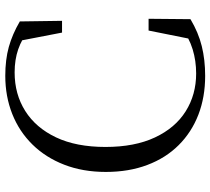

<svg xmlns="http://www.w3.org/2000/svg" viewBox="-55 -730 801 731"><g transform="rotate(-90 345.5 -364.5)"><path d="M422 16.1Q341.2 16.1 274.3 -9.7Q207.5 -35.5 158.5 -84.7Q109.5 -133.8 83 -204Q56.4 -274.1 56.4 -362.1Q56.4 -449.6 83.9 -520.4Q111.3 -591.1 160.8 -641.5Q210.3 -691.9 277.2 -718.4Q344.2 -744.9 422.3 -744.9Q483.8 -744.9 532.2 -731.5Q580.6 -718 629.4 -689.5L631.7 -528.8H586.9L553.4 -702.3L604 -685.4V-650.8Q562.3 -682.3 522.9 -695.8Q483.6 -709.3 435.2 -709.3Q352.6 -709.3 288.6 -669Q224.6 -628.7 188 -551.7Q151.5 -474.7 151.5 -363.5Q151.5 -252.4 187.7 -175.1Q224 -97.7 287.3 -58Q350.7 -18.2 431.3 -18.2Q479.5 -18.2 523.1 -31.5Q566.8 -44.8 609.2 -76.2V-43.1L560.6 -29.3L594.7 -199.3H639.5L638 -39.8Q587.2 -9.6 535.4 3.2Q483.6 16.1 422 16.1Z"/></g></svg>

Font: Noto Serif KR
Style: Regular
Weight: 200
Designer: Ryoko NISHIZUKA 西塚涼子 (kana & ideographs); Frank Grießhammer (Latin, Greek & Cyrillic); Wenlong ZHANG 张文龙 (bopomofo); San
Foundry: Adobe
Version: Version 2.001;hotconv 1.1.0;makeotfexe 2.6.0